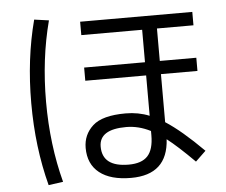

<svg xmlns="http://www.w3.org/2000/svg" viewBox="-55 -832 1111 943"><g transform="rotate(-5 500.0 -360.0)"><path d="M924 -672H744V-512H924V-447H744V-210Q822 -160 929 -53L878 -4Q796 -86 744 -126Q734 48 554 48Q453 48 398.5 5Q344 -38 344 -118Q344 -183 391.5 -226.5Q439 -270 554 -270Q617 -270 671 -248V-447H371V-512H671V-672H371V-738H924ZM219 -758Q170 -572 170 -360Q170 -148 219 38L147 48Q97 -142 97 -360Q97 -578 147 -768ZM671 -173Q612 -203 551 -203Q418 -203 418 -118Q418 -18 548 -18Q612 -18 641.5 -50Q671 -82 671 -152Z"/></g></svg>

Font: Mplus 1p
Style: Regular
Weight: 400
Version: Version 1.061